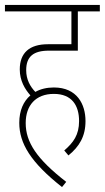

<svg xmlns="http://www.w3.org/2000/svg" viewBox="-20 -642 424 777"><path d="M240 -33 257 -13C301 -49 326 -90 326 -152C326 -220 292 -288 198 -288C170 -288 144 -282 123 -270C102 -292 86 -320 86 -358C86 -413 115 -437 178 -437H295V-596H384V-622H0V-596H269V-463H174C99 -463 60 -428 60 -361C60 -315 81 -281 103 -256C75 -232 58 -195 58 -145C58 -62 104 15 231 115L248 94C128 1 84 -67 84 -144C84 -215 124 -262 198 -262C271 -262 300 -215 300 -152C300 -96 277 -65 240 -33Z"/></svg>

Font: Noto Sans Devanagari ExtraCondensed Thin
Style: Regular
Weight: 100
Width: 2
Designer: Jelle Bosma - Monotype Design Team
Foundry: Monotype Imaging Inc.
Version: Version 2.004